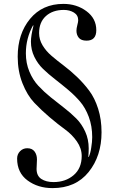

<svg xmlns="http://www.w3.org/2000/svg" viewBox="-20 -747 596 987"><path d="M71 -456Q71 -573 134.5 -650Q198 -727 306 -727Q374 -727 424.5 -689.5Q475 -652 475 -592Q475 -538 425 -538Q397 -538 385 -553Q373 -568 373 -589Q373 -601 377.5 -618Q382 -635 382 -643Q382 -669 360 -682.5Q338 -696 308 -696Q251 -696 216 -664.5Q181 -633 181 -577Q181 -544 198.5 -514.5Q216 -485 244.5 -460.5Q273 -436 307.5 -410Q342 -384 376 -351.5Q410 -319 438.5 -281Q467 -243 484.5 -188Q502 -133 502 -67Q502 55 435.5 137.5Q369 220 250 220Q175 220 121.5 180.5Q68 141 68 68Q68 46 83 30.5Q98 15 120 15Q145 15 157.5 31.5Q170 48 170 73Q170 82 169 97.5Q168 113 168 121Q168 157 192.5 173Q217 189 255 189Q317 189 358.5 153.5Q400 118 400 55Q400 16 375.5 -19.5Q351 -55 314.5 -81.5Q278 -108 235.5 -144Q193 -180 156.5 -218.5Q120 -257 95.5 -319Q71 -381 71 -456ZM113 -473Q113 -422 131 -379Q149 -336 177.5 -305.5Q206 -275 240 -247.5Q274 -220 308.5 -193.5Q343 -167 371.5 -138.5Q400 -110 418 -70.5Q436 -31 436 16Q436 36 434 60H436Q445 41 449 12Q454 -18 454 -42Q454 -99 436.5 -146Q419 -193 391.5 -225Q364 -257 330 -285.5Q296 -314 262.5 -340Q229 -366 201.5 -392.5Q174 -419 156.5 -455Q139 -491 139 -533Q139 -563 152 -615L150 -617Q113 -550 113 -473Z"/></svg>

Font: Justus
Style: Oldstyle
Weight: 500
Version: Version 001.000